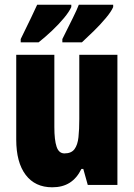

<svg xmlns="http://www.w3.org/2000/svg" viewBox="-20 -786 569 816"><path d="M479 -553V0H353L334 -68H326Q307 -29 276.5 -9.5Q246 10 202 10Q129 10 89 -43Q49 -96 49 -193V-553H211V-246Q211 -191 220.5 -162.5Q230 -134 254 -134Q283 -134 296.5 -152Q310 -170 313.5 -203Q317 -236 317 -280V-553ZM461 -756Q453 -737 430 -709.5Q407 -682 379 -654.5Q351 -627 328 -606H245V-620Q272 -674 290 -710.5Q308 -747 315 -766H461ZM283 -756Q274 -736 252 -709.5Q230 -683 201.5 -656Q173 -629 144 -606H68V-620Q95 -675 112.5 -711.5Q130 -748 138 -766H283Z"/></svg>

Font: Noto Sans Gurmukhi ExtraCondensed Black
Style: Regular
Weight: 900
Width: 2
Designer: Jelle Bosma - Monotype Design Team
Foundry: Monotype Imaging Inc.
Version: Version 2.004; ttfautohint (v1.8.4.7-5d5b)